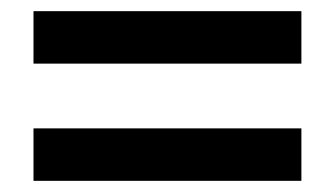

<svg xmlns="http://www.w3.org/2000/svg" viewBox="-20 -492 600 344"><path d="M40 -378V-472H520V-378ZM40 -168V-262H520V-168Z"/></svg>

Font: TASA Orbiter Display Medium
Style: Regular
Weight: 500
Designer: Weizhong Zhang
Version: Version 1.000;Glyphs 3.1.2 (3151)